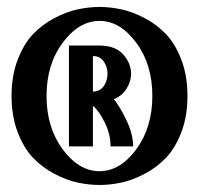

<svg xmlns="http://www.w3.org/2000/svg" viewBox="-20 -522 578 552"><path d="M160.4 -399.4Q113.8 -336.9 113.8 -246.1Q113.8 -155.3 160.4 -92.5Q207 -29.8 266.1 -29.8Q325.2 -29.8 371.6 -92.5Q418 -155.3 418 -246.1Q418 -336.9 371.6 -399.4Q325.2 -461.9 266.1 -461.9Q207 -461.9 160.4 -399.4ZM30.8 -142.1Q13.2 -188 13.2 -246.1Q13.2 -304.2 30.8 -350.1Q48.3 -396 75 -423.8Q101.6 -451.7 136.5 -470Q171.4 -488.3 203.4 -495.1Q235.4 -502 266.1 -502Q296.9 -502 328.9 -495.1Q360.8 -488.3 395.8 -470Q430.7 -451.7 457.3 -423.8Q483.9 -396 501.5 -350.1Q519 -304.2 519 -246.1Q519 -188 501.5 -142.1Q483.9 -96.2 457.3 -68.4Q430.7 -40.5 395.8 -22.2Q360.8 -3.9 328.9 2.9Q296.9 9.8 266.1 9.8Q235.4 9.8 203.4 2.9Q171.4 -3.9 136.5 -22.2Q101.6 -40.5 75 -68.4Q48.3 -96.2 30.8 -142.1ZM247.1 -101.1H178.2V-391.1H265.1Q311.5 -391.1 334.2 -365.5Q356.9 -339.8 356.9 -310.1Q356.9 -288.6 344.2 -267.6Q331.5 -246.6 307.1 -236.8Q323.2 -218.3 343 -177.5Q362.8 -136.7 362.8 -101.1H297.9Q297.9 -135.7 281.2 -169.7Q264.6 -203.6 247.1 -217.8ZM247.1 -360.8V-258.8Q267.6 -258.8 278.3 -274.4Q289.1 -290 289.1 -310.1Q289.1 -329.6 278.3 -345.2Q267.6 -360.8 247.1 -360.8Z"/></svg>

Font: Pfennig
Style: Bold
Weight: 700
Version: Version 20120410 ; ttfautohint (v0.8)